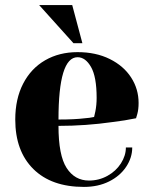

<svg xmlns="http://www.w3.org/2000/svg" viewBox="-20 -720 600 755"><path d="M40 -250Q40 -331 71 -391Q102 -451 157.5 -483Q213 -515 285 -515Q357 -515 411.5 -488Q466 -461 495.5 -415.5Q525 -370 525 -315Q525 -290 520 -272L515 -255Q472 -246 422 -240Q317 -225 210 -225Q210 -109 242 -59.5Q274 -10 330 -10Q369 -10 402.5 -28.5Q436 -47 455.5 -77.5Q475 -108 475 -140H500Q500 -100 476 -64Q452 -28 409 -6.5Q366 15 310 15Q182 15 111 -55.5Q40 -126 40 -250ZM314 -255Q331 -256 350 -260Q351 -265 355 -282Q360 -307 360 -335Q360 -418 338 -456.5Q316 -495 285 -495Q210 -495 210 -250Q274 -250 314 -255ZM269 -550 134 -700H264L304 -550Z"/></svg>

Font: Yeseva One
Style: Regular
Weight: 400
Designer: Jovanny Lemonad
Foundry: Jovanny Lemonad
Version: Version 2.000